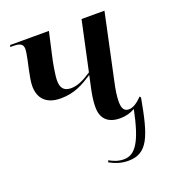

<svg xmlns="http://www.w3.org/2000/svg" viewBox="-138 -646 901 984"><g transform="rotate(-20 313.0 -153.5)"><path d="M395 229C501 229 530 147 566 -54L561 -61C532 -32 510 -18 487 -18C461 -18 451 -37 451 -73C451 -101 457 -140 465 -175L542 -536H417L359 -266C312 -235 279 -221 246 -221C205 -221 191 -245 191 -282C191 -311 203 -379 212 -416L239 -536H27L25 -526H41C78 -526 94 -517 94 -490C94 -478 90 -457 85 -432L76 -391C68 -352 62 -324 62 -299C62 -238 94 -190 179 -190C255 -190 303 -219 356 -253L339 -174C332 -139 329 -109 329 -87C329 -35 353 10 431 10C461 10 488 2 511 -11C477 156 439 214 376 214C345 214 321 204 298 191L294 201C326 218 356 229 395 229Z"/></g></svg>

Font: Noto Serif Display SemiCondensed SemiBold
Style: Italic
Weight: 600
Width: 4
Italic angle: -12°
Designer: Monotype Design Team
Foundry: Monotype Imaging Inc.
Version: Version 2.009